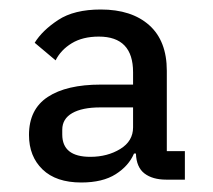

<svg xmlns="http://www.w3.org/2000/svg" viewBox="-20 -724 449 404"><path d="M369 -346H330Q301 -346 284 -359Q267 -372 266 -401H262Q251 -375 223.5 -357.5Q196 -340 151 -340Q98 -340 69.5 -367.5Q41 -395 41 -440Q41 -494 80.5 -520Q120 -546 192 -546H260V-572Q260 -647 188 -647Q154 -647 131 -633Q108 -619 97 -597L53 -634Q69 -660 102.5 -682Q136 -704 192 -704Q257 -704 294 -671Q331 -638 331 -575V-406H369ZM191 -498Q153 -498 132 -486Q111 -474 111 -451V-441Q111 -394 170 -394Q206 -394 233 -410.5Q260 -427 260 -456V-498Z"/></svg>

Font: IBM Plex Sans Hebrew Text
Style: Regular
Weight: 450
Designer: Mike Abbink, Paul van der Laan, Pieter van Rosmalen, Yanek Iontef
Foundry: Bold Monday
Version: Version 1.2